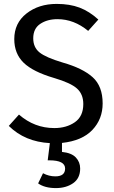

<svg xmlns="http://www.w3.org/2000/svg" viewBox="-20 -721 585 982"><path d="M266 241Q209 241 175 217L200 165Q230 181 263 181Q313 181 313 141Q313 99 232 99H224L235 11Q107 4 25 -77L77 -135Q156 -66 258 -66Q320 -66 363 -96Q406 -126 406 -189Q406 -239 374 -268Q342 -297 257 -322Q148 -354 100.5 -400.5Q53 -447 53 -521Q53 -603 115.5 -652Q178 -701 270 -701Q337 -701 387 -682Q437 -663 483 -621L431 -563Q358 -623 274 -623Q222 -623 186 -599Q150 -575 150 -525Q150 -479 182 -453Q214 -427 301 -401Q403 -372 454 -326Q505 -280 505 -192Q505 -112 452.5 -56.5Q400 -1 297 10V56Q346 61 368 84.5Q390 108 390 141Q390 191 354 216Q318 241 266 241Z"/></svg>

Font: Trujillo
Style: Regular
Weight: 400
Designer: Fira Sans original fonts by bBox Type GmbH, Carrois Corporate GbR, & Edenspiekermann AG / Changes by Cristiano Sobral
Foundry: Fira Sans original fonts by bBox Type GmbH, Carrois Corporate GbR, & Edenspiekermann AG / Changes by Cristiano Sobral
Version: Version 4.301;October 17, 2021;FontCreator 14.0.0.2814 64-bi